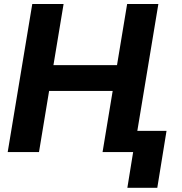

<svg xmlns="http://www.w3.org/2000/svg" viewBox="-20 -747 894 943"><path d="M17.8 0 138.5 -727.3H292.3L242.5 -427.2H554.7L604.4 -727.3H757.8L654.5 -104.4H797.9L752.5 175.4H605.5L633.9 0H483.7L533.4 -300.4H221.2L171.5 0Z"/></svg>

Font: Karasuma Gothic
Style: Bold Italic
Weight: 700
Italic angle: 9.39998°
Designer: Rasmus Andersson / Ryoko Nishizuka
Foundry: Genbu
Version: Version 1.00